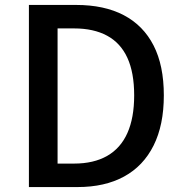

<svg xmlns="http://www.w3.org/2000/svg" viewBox="-20 -757 739 777"><path d="M97 0V-737H288Q402 -737 481 -695.5Q560 -654 601.5 -573Q643 -492 643 -371Q643 -251 601.5 -168Q560 -85 482 -42.5Q404 0 294 0ZM213 -95H280Q359 -95 413.5 -126Q468 -157 495.5 -218.5Q523 -280 523 -371Q523 -463 495.5 -523Q468 -583 413.5 -612.5Q359 -642 280 -642H213Z"/></svg>

Font: Noto Sans SC Medium
Style: Regular
Weight: 500
Designer: Ryoko NISHIZUKA  (kana, bopomofo & ideographs); Paul D. Hunt (Latin, Greek & Cyrillic); Sandoll Communications , Soo-you
Foundry: Adobe
Version: Version 2.004-H2;hotconv 1.0.118;makeotfexe 2.5.65603